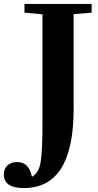

<svg xmlns="http://www.w3.org/2000/svg" viewBox="-42 -683 495 969"><path d="M78.6 266.1Q-22.5 266.1 -22.5 197.8Q-22.5 167.5 -3.7 151.1Q15.1 134.8 44.4 134.8Q104.5 134.8 119.1 209Q154.3 190.9 163.3 134Q172.4 77.1 172.4 -63.5V-610.8L81.5 -619.1V-663.1H420.4V-619.1L329.6 -611.8V-133.3Q329.6 266.1 78.6 266.1Z"/></svg>

Font: Elstob 6pt
Style: Bold
Weight: 700
Designer: Peter S. Baker
Version: Version 1.015